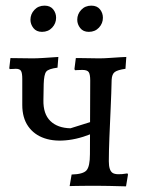

<svg xmlns="http://www.w3.org/2000/svg" viewBox="-20 -659 519 681"><path d="M427 2Q425 2 407.5 1.5Q390 1 368 0.5Q346 0 328 0Q315 0 292 0Q269 0 249.5 0.5Q230 1 227 1L234 -40Q275 -41 287 -55Q299 -69 299 -112L300 -373Q300 -396 294.5 -403.5Q289 -411 272 -411Q265 -411 255.5 -410.5Q246 -410 246 -410L244 -414L249 -453Q251 -453 266 -453Q281 -453 299.5 -452.5Q318 -452 331 -452Q348 -452 369 -453.5Q390 -455 407 -456Q424 -457 428 -457L425 -415Q397 -411 387 -403.5Q377 -396 376 -376Q375 -329 372.5 -275Q370 -221 368 -171Q366 -121 366 -87Q366 -55 379 -46Q392 -37 432 -44L434 -40ZM331 -196Q274 -169 224.5 -162.5Q175 -156 138 -168.5Q101 -181 80 -211Q59 -241 59 -287V-379Q59 -400 54.5 -407.5Q50 -415 36 -415Q33 -415 27 -414.5Q21 -414 14 -414L13 -418L17 -453L96 -452Q110 -452 135 -453.5Q160 -455 187 -457L184 -419Q152 -415 144 -405Q136 -395 135 -361L134 -304Q133 -255 158.5 -230Q184 -205 230 -204L332 -236ZM295 -546Q275 -546 264.5 -559.5Q254 -573 254 -589Q254 -609 268 -624Q282 -639 304 -639Q324 -639 334.5 -626Q345 -613 345 -596Q345 -576 331 -561Q317 -546 295 -546ZM129 -546Q109 -546 98.5 -559.5Q88 -573 88 -589Q88 -609 102 -624Q116 -639 138 -639Q158 -639 168.5 -626Q179 -613 179 -596Q179 -576 165 -561Q151 -546 129 -546Z"/></svg>

Font: Alegreya
Style: Regular
Weight: 400
Designer: Juan Pablo del Peral
Foundry: Huerta Tipografica
Version: Version 2.009